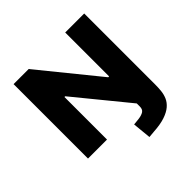

<svg xmlns="http://www.w3.org/2000/svg" viewBox="-221 -901 1286 1286"><g transform="rotate(-45 422.5 -258.0)"><path d="M481 189 468 57 516 52Q546 48 563 37Q580 26 580 -1V-68L598 -8L275 -403H268V0H88V-705H231L569 -289H577V-705H757V-32Q757 -3 754 26.5Q751 56 739.5 82.5Q728 109 703 130.5Q678 152 635 166.5Q592 181 525 185Z"/></g></svg>

Font: Nunito Sans 6pt Black
Style: Regular
Weight: 900
Version: Version 3.101;gftools[0.9.27]